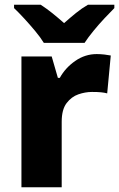

<svg xmlns="http://www.w3.org/2000/svg" viewBox="-20 -786 500 806"><path d="M386 -559Q402 -559 419 -557Q436 -555 445 -553L430 -394Q419 -397 404.5 -398.5Q390 -400 366 -400Q338 -400 309 -390Q280 -380 259.5 -353Q239 -326 239 -275V0H70V-549H197L223 -459H231Q254 -501 295.5 -530Q337 -559 386 -559ZM164 -606Q150 -629 127.5 -656Q105 -683 81.5 -708.5Q58 -734 39 -752V-766H151Q177 -749 200 -730.5Q223 -712 249 -689Q275 -712 299 -731.5Q323 -751 349 -766H460V-752Q443 -735 419 -709.5Q395 -684 372.5 -656.5Q350 -629 335 -606Z"/></svg>

Font: Noto Sans Georgian ExtraBold
Style: Regular
Weight: 800
Designer: Monotype Design Team, Akaki Razmadze
Foundry: Google LLC
Version: Version 2.005; ttfautohint (v1.8.4.7-5d5b)